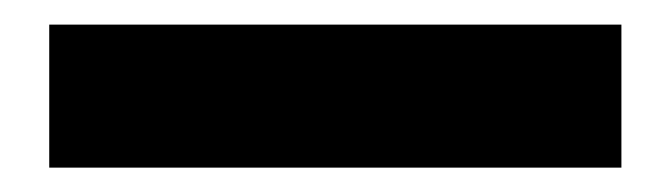

<svg xmlns="http://www.w3.org/2000/svg" viewBox="-20 -20 545 156"><path d="M20 116.2V0H484.9V116.2Z"/></svg>

Font: Mulish ExtraBlack
Style: Regular
Weight: 1000
Designer: Vernon Adams
Foundry: Vernon Adams
Version: Version 3.603; ttfautohint (v1.8.3)